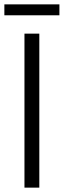

<svg xmlns="http://www.w3.org/2000/svg" viewBox="-37 -859 292 879"><path d="M75 0V-705H143V0ZM-17 -839H235V-789H-17Z"/></svg>

Font: TikTok Sans Light
Style: Regular
Weight: 300
Version: Version 4.000